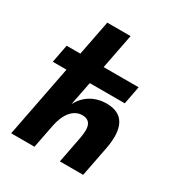

<svg xmlns="http://www.w3.org/2000/svg" viewBox="-177 -887 956 1014"><g transform="rotate(30 301.0 -380.0)"><path d="M36.6 0H178.7L206.1 -141.1C221.7 -222.2 261.2 -271 315.9 -271C351.1 -271 370.1 -251 370.1 -210.9C370.1 -196.8 367.7 -176.8 364.7 -161.1L333.5 0H475.6L511.2 -183.1C516.6 -210.4 519 -235.4 519 -256.3C519 -344.2 477.1 -388.2 396 -388.2C322.3 -388.2 266.6 -352.1 235.4 -293L263.7 -437H477.1L498 -546.9H284.7L326.2 -759.8H184.1L142.6 -546.9H59.1L38.1 -437H121.6Z"/></g></svg>

Font: Hack
Style: Bold Oblique
Weight: 700
Italic angle: -12°
Monospace: yes
Designer: Christopher Simpkins
Foundry: Christopher Simpkins
Version: Version 2.010